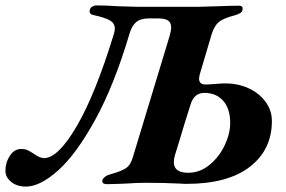

<svg xmlns="http://www.w3.org/2000/svg" viewBox="-63 -675 1056 709"><path d="M-43 -44Q-43 -75 -26.5 -100Q-10 -125 16 -125Q28 -125 37.5 -121Q47 -117 54 -112Q61 -107 65 -105Q85 -91 101 -91Q153 -93 221.5 -211Q290 -329 358 -551Q361 -562 361 -570Q361 -589 343 -599.5Q325 -610 284 -619Q264 -622 269 -640Q270 -646 277.5 -650.5Q285 -655 293 -655Q331 -655 371 -652Q423 -650 441 -650H673Q691 -650 743 -652Q795 -654 819 -654Q833 -654 833 -644Q833 -633 826 -628Q819 -623 806 -619Q763 -608 746 -594.5Q729 -581 719 -550L674 -398Q672 -388 672 -385Q672 -363 696 -363Q709 -363 731 -365Q755 -367 772 -367Q815 -367 854 -349.5Q893 -332 917 -300Q941 -268 941 -228Q941 -122 859.5 -59Q778 4 625 4Q613 4 604 3Q544 0 475 0Q440 0 401 3Q351 5 331 5Q313 5 315 -10Q317 -16 324.5 -22Q332 -28 343 -31Q384 -42 402 -54Q420 -66 428 -96L563 -541Q569 -561 569 -575Q569 -591 558 -599Q547 -607 520 -607H487Q456 -607 440 -593.5Q424 -580 416 -553Q359 -361 289 -233.5Q219 -106 152 -46Q85 14 33 14Q-1 14 -22 -3.5Q-43 -21 -43 -44ZM787 -221Q787 -274 761 -303Q735 -332 692 -332Q655 -332 642 -293Q622 -232 600 -157L583 -102Q579 -89 579 -76Q579 -37 632 -37Q675 -37 710.5 -66Q746 -95 766.5 -138Q787 -181 787 -221Z"/></svg>

Font: EB Garamond
Style: Bold Italic
Weight: 700
Italic angle: -17.2°
Designer: Georg Duffner and Octavio Pardo
Foundry: Georg Duffner
Version: Version 1.000